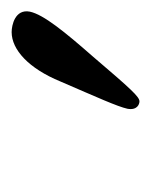

<svg xmlns="http://www.w3.org/2000/svg" viewBox="16 -618 265 338"><g transform="rotate(-90 149.0 -449.5)"><path d="M261 -562C230 -562 197 -532 174 -476C146 -411 130 -376 126 -358C123 -341 134 -337 139 -337C147 -337 160 -351 218 -419C261 -468 292 -506 297 -530C302 -556 273 -562 261 -562Z"/></g></svg>

Font: Libertinus Sans
Style: Italic
Weight: 400
Italic angle: -12°
Designer: Philipp H. Poll, Khaled Hosny
Foundry: Caleb Maclennan
Version: Version 7.050;RELEASE